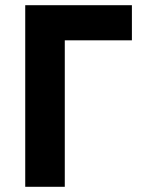

<svg xmlns="http://www.w3.org/2000/svg" viewBox="-20 -718 554 738"><path d="M77 0H229V-563H487V-698H77Z"/></svg>

Font: LVC Sans
Style: Bold
Weight: 700
Designer: Mike Abbink, Paul van der Laan, Pieter van Rosmalen
Foundry: Bold Monday
Version: Version 3.0